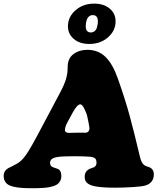

<svg xmlns="http://www.w3.org/2000/svg" viewBox="-33 -1002 864 1037"><path d="M476.1 -982.4Q527.8 -982.4 559.6 -955.6Q591.3 -928.7 591.3 -886.7Q591.3 -836.4 550.5 -800.5Q509.8 -764.6 449.2 -764.6Q397.5 -764.6 365.7 -791.5Q334 -818.4 334 -860.4Q334 -910.6 374.8 -946.5Q415.5 -982.4 476.1 -982.4ZM430.2 -861.3Q430.2 -826.7 457 -826.7Q469.7 -826.7 478.5 -834.2Q487.3 -841.8 490.5 -853.5Q493.7 -865.2 494.6 -872.6Q495.6 -879.9 495.6 -886.2Q495.6 -920.4 468.3 -920.4Q456.5 -920.4 448.2 -913.8Q439.9 -907.2 436.3 -896.5Q432.6 -885.7 431.4 -877.4Q430.2 -869.1 430.2 -861.3ZM241.2 -136.7 240.2 -134.3Q237.3 -127.4 237.3 -122.6Q237.3 -108.4 247.6 -101.6Q252.4 -98.6 263.9 -95Q275.4 -91.3 278.8 -89.8Q298.3 -82 298.3 -49.8Q298.3 -36.6 293.2 -26.6Q288.1 -16.6 280.5 -9.8Q272.9 -2.9 259.5 1.7Q246.1 6.3 233.6 8.8Q221.2 11.2 201.9 12.7Q182.6 14.2 168.2 14.4Q153.8 14.6 131.3 14.6Q55.2 14.6 21 0.5Q-13.2 -13.7 -13.2 -52.7Q-13.2 -78.6 9.8 -92.8Q14.6 -95.7 39.1 -107.4Q63.5 -119.1 78.6 -132.3Q97.2 -148.4 118.7 -182.4Q140.1 -216.3 172.4 -277.3L289.1 -497.1Q313.5 -542.5 323 -573.5Q332.5 -604.5 332.5 -640.6Q332.5 -686.5 363.5 -709.7Q394.5 -732.9 438.5 -732.9Q497.1 -732.9 536.1 -695.3Q575.2 -657.7 603 -579.1Q642.1 -468.8 666 -381.6Q689.9 -294.4 722.7 -155.8Q730 -123 744.6 -111.3Q750 -106.4 762 -102.8Q773.9 -99.1 778.3 -96.7Q797.9 -85.9 797.9 -60.5Q797.9 -14.6 753.4 -0.5Q735.4 5.4 684.1 8.5Q632.8 11.7 589.4 11.7Q523.4 11.7 486.8 5.4Q457.5 1 440.9 -11Q424.3 -22.9 424.3 -46.9Q424.3 -74.2 445.3 -86.9Q450.2 -90.3 461.2 -93.8Q472.2 -97.2 475.6 -99.1Q488.3 -106.9 488.3 -123Q488.3 -127.9 487.3 -132.3L486.8 -134.8Q483.4 -152.8 455.6 -155.3Q420.4 -158.2 363.3 -158.2Q303.2 -158.2 276.4 -153.8Q247.6 -148.9 241.2 -136.7ZM402.3 -285.6Q409.2 -285.6 418 -285.4Q426.8 -285.2 427.7 -285.2Q438 -285.2 444.1 -291.7Q450.2 -298.3 450.2 -309.1Q450.2 -314.5 444.3 -344.7L439 -370.1Q434.1 -392.6 422.1 -415.5Q410.2 -438.5 400.9 -438.5Q384.3 -438.5 360.8 -396L332 -342.8Q317.9 -317.9 317.9 -299.8Q317.9 -292 324 -288.1Q330.1 -284.2 336.9 -284.2Q338.9 -284.2 364.5 -284.9Q390.1 -285.6 402.3 -285.6Z"/></svg>

Font: Cooper* Black
Style: Italic
Weight: 900
Italic angle: -7°
Designer: Owen Earl
Foundry: indestructible type*
Version: Version 0.001